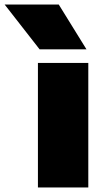

<svg xmlns="http://www.w3.org/2000/svg" viewBox="-114 -828 462 848"><path d="M53.5 0V-550H276V0ZM61 -610 -93.5 -808H145.5L268 -610Z"/></svg>

Font: Encode Sans Semi Expanded Black
Style: Regular
Weight: 900
Width: 6
Designer: Multiple Designers
Foundry: Impallari Type
Version: Version 3.000; ttfautohint (v1.8.3) -l 8 -r 50 -G 200 -x 14 